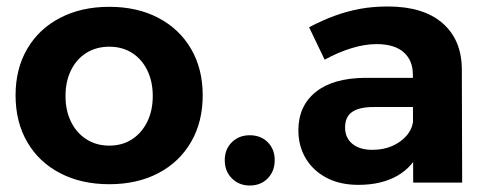

<svg xmlns="http://www.w3.org/2000/svg" viewBox="-20 -563 1504 592"><path d="M317 -542Q403 -542 468 -508Q533 -474 569 -412.5Q605 -351 605 -269Q605 -187 569 -125Q533 -63 468 -29Q403 5 317 5Q231 5 165.5 -29Q100 -63 64 -125Q28 -187 28 -269Q28 -351 64 -412.5Q100 -474 165.5 -508Q231 -542 317 -542ZM317 -419Q277 -419 246.5 -400Q216 -381 199 -346.5Q182 -312 182 -267Q182 -222 199 -187.5Q216 -153 246.5 -133.5Q277 -114 317 -114Q357 -114 387 -133.5Q417 -153 434 -187.5Q451 -222 451 -267Q451 -312 434 -346.5Q417 -381 387 -400Q357 -419 317 -419Z M750 -146Q784 -146 805.5 -124.5Q827 -103 827 -69Q827 -35 805.5 -13Q784 9 750 9Q717 9 695 -13Q673 -35 673 -69Q673 -103 695 -124.5Q717 -146 750 -146Z M1132 -233Q1088 -233 1066 -218Q1044 -203 1044 -170Q1044 -138 1066.5 -119.5Q1089 -101 1128 -101Q1162 -101 1188.5 -112.5Q1215 -124 1232.5 -143.5Q1250 -163 1254 -189L1277 -103Q1254 -49 1205 -21Q1156 7 1085 7Q1028 7 986.5 -15Q945 -37 922.5 -75Q900 -113 900 -161Q900 -236 953 -279Q1006 -322 1105 -323H1269V-233ZM1253 -333Q1253 -377 1224.5 -402Q1196 -427 1141 -427Q1105 -427 1064 -414.5Q1023 -402 981 -379L933 -479Q973 -500 1011 -514Q1049 -528 1089 -535.5Q1129 -543 1176 -543Q1285 -543 1344 -492Q1403 -441 1404 -351L1405 0H1254Z"/></svg>

Font: Alexandria SemiBold
Style: Regular
Weight: 600
Designer: Mohamed Gaber
Foundry: Kief Type Foundry
Version: Version 5.100